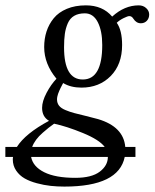

<svg xmlns="http://www.w3.org/2000/svg" viewBox="-41 -459 577 717"><path d="M340.8 -291Q340.8 -343.8 324 -376.5Q307.1 -409.2 275.9 -409.2Q252 -409.2 236.1 -399.9Q220.2 -390.6 212.2 -372.1Q204.1 -353.5 201.2 -332.8Q198.2 -312 198.2 -282.2Q198.2 -162.1 268.1 -162.1Q340.8 -162.1 340.8 -291ZM79.1 89.8H350.1Q330.1 63 268.8 37.8Q207.5 12.7 161.1 2.9Q147.5 12.7 140.4 18.3Q133.3 23.9 118.7 36.6Q104 49.3 94 62.7Q84 76.2 79.1 89.8ZM361.8 127H75.2Q82 163.1 124 184.1Q166 205.1 240.2 205.1Q301.3 205.1 331.5 182.1Q361.8 159.2 361.8 127ZM415 -291Q415 -218.3 372.3 -175Q329.6 -131.8 263.2 -131.8Q223.1 -131.8 194.8 -148.9Q193.8 -147.5 190.2 -140.1Q186.5 -132.8 184.8 -129.6Q183.1 -126.5 180.2 -119.6Q177.2 -112.8 175.8 -108.4Q174.3 -104 173.1 -98.4Q171.9 -92.8 171.9 -87.9Q171.9 -74.2 179.4 -64.5Q187 -54.7 203.6 -47.9Q220.2 -41 235.8 -36.9Q251.5 -32.7 279.1 -26.1Q306.6 -19.5 325.2 -14.2Q420.4 14.2 426.8 89.8H464.8V127H424.8Q402.3 237.8 199.2 237.8Q172.9 237.8 147.9 235.1Q123 232.4 96.7 225.3Q70.3 218.3 51 207.3Q31.7 196.3 19.3 178Q6.8 159.7 6.8 136.2Q6.8 129.9 7.8 127H-21V89.8H22Q53.7 39.6 142.1 -7.8Q116.2 -22.9 116.2 -56.2Q116.2 -80.6 132.8 -112.1Q149.4 -143.6 169.9 -165Q124 -220.2 124 -283.2Q124 -314.5 132.8 -341.6Q141.6 -368.7 159.7 -390.9Q177.7 -413.1 208.5 -426Q239.3 -439 279.8 -439Q342.3 -439 377.9 -397Q423.8 -439 477.1 -439Q493.7 -439 504.9 -428.7Q516.1 -418.5 516.1 -404.8Q516.1 -390.6 507.3 -381.3Q498.5 -372.1 484.9 -372.1Q467.8 -372.1 457 -389.2Q451.2 -398.9 441.9 -398.9Q436 -398.9 420.7 -391.4Q405.3 -383.8 395 -374Q415 -345.7 415 -291Z"/></svg>

Font: Common Serif Medium
Style: Italic
Weight: 500
Italic angle: -12°
Designer: Philipp H. Poll, Khaled Hosny
Foundry: Stefan Peev, Context Ltd.
Version: Version 1.026